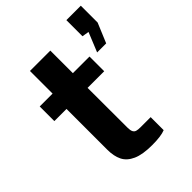

<svg xmlns="http://www.w3.org/2000/svg" viewBox="-214 -847 960 960"><g transform="rotate(-45 266.0 -367.0)"><path d="M265 -425.5 265.5 -143.5Q265.5 -124 270.5 -114.5Q275.5 -105 285.2 -102Q295 -99 313 -99H384.5V-7Q354.5 5.5 291.5 5.5Q224 5.5 185.5 -11.8Q147 -29 131.5 -60.2Q116 -91.5 116 -137V-425.5H30V-529H121V-689H265V-529.5H382.5V-425.5ZM466 -620 429.5 -626V-740H531.5V-621L488 -517H424Z"/></g></svg>

Font: 1883 Sans
Style: Bold
Weight: 700
Designer: 1883 Sans project is a fork of Public Sans.
Version: Version 1.009